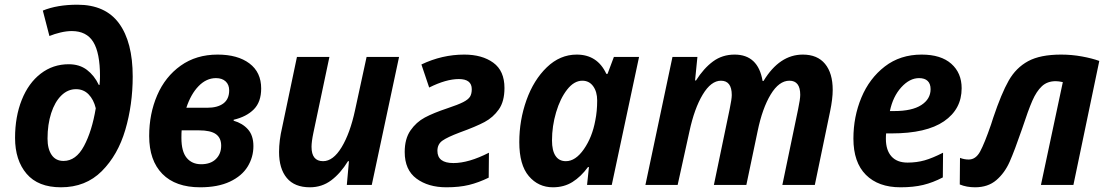

<svg xmlns="http://www.w3.org/2000/svg" viewBox="-20 -786 4708 816"><path d="M44 -200Q44 -290 72.5 -361.5Q101 -433 153 -473Q205 -513 272 -513Q318 -513 349.5 -489Q381 -465 400 -425H403Q405 -447 405 -462Q405 -561 376.5 -607.5Q348 -654 285 -654Q263 -654 237.5 -648Q212 -642 190 -633L162 -741Q223 -766 309 -766Q428 -766 486 -686.5Q544 -607 544 -461Q544 -341 512.5 -234Q481 -127 412.5 -58.5Q344 10 239 10Q142 10 93 -47.5Q44 -105 44 -200ZM387 -326Q378 -363 356.5 -385Q335 -407 303 -407Q268 -407 240.5 -380Q213 -353 197.5 -305Q182 -257 182 -197Q182 -153 199.5 -127.5Q217 -102 250 -102Q303 -102 337 -165.5Q371 -229 387 -326Z M614 -208Q614 -302 648 -381Q682 -460 748 -507Q814 -554 905 -554Q990 -554 1040 -516.5Q1090 -479 1090 -410Q1090 -353 1059 -321.5Q1028 -290 973 -277V-273Q1011 -262 1034 -236Q1057 -210 1057 -165Q1057 -118 1032.5 -78Q1008 -38 957 -14Q906 10 831 10Q726 10 670 -47Q614 -104 614 -208ZM860 -328Q905 -328 929.5 -346.5Q954 -365 954 -402Q954 -426 939 -440Q924 -454 898 -454Q857 -454 824 -420Q791 -386 772 -328ZM920 -167Q920 -200 897.5 -216Q875 -232 826 -232H752Q751 -222 751 -200Q751 -142 773.5 -115Q796 -88 835 -88Q875 -88 897.5 -110Q920 -132 920 -167Z M1166 -140Q1166 -189 1179 -244L1242 -544H1380L1312 -222Q1304 -184 1304 -162Q1304 -101 1353 -101Q1396 -101 1432 -160.5Q1468 -220 1489 -318L1538 -544H1676L1560 0H1454L1463 -101H1459Q1427 -49 1387.5 -19.5Q1348 10 1297 10Q1232 10 1199 -29.5Q1166 -69 1166 -140Z M1700 -140Q1700 -196 1724.5 -231.5Q1749 -267 1785.5 -286.5Q1822 -306 1882 -326Q1927 -341 1948.5 -352Q1970 -363 1977.5 -375Q1985 -387 1985 -407Q1985 -450 1930 -450Q1876 -450 1804 -414L1771 -512Q1859 -554 1953 -554Q2029 -554 2076.5 -519.5Q2124 -485 2124 -412Q2124 -355 2100 -321Q2076 -287 2039.5 -267.5Q2003 -248 1934 -223Q1881 -203 1860 -188Q1839 -173 1839 -145Q1839 -93 1907 -93Q1972 -93 2058 -137L2057 -31Q2014 -10 1973 0Q1932 10 1877 10Q1800 10 1750 -27Q1700 -64 1700 -140Z M2187 -182Q2187 -275 2217.5 -360.5Q2248 -446 2304 -500Q2360 -554 2431 -554Q2519 -554 2557 -472H2562L2589 -544H2696L2580 0H2475L2483 -76H2479Q2449 -35 2413 -12.5Q2377 10 2330 10Q2268 10 2227.5 -37.5Q2187 -85 2187 -182ZM2510 -274Q2518 -313 2518 -359Q2518 -396 2501 -419.5Q2484 -443 2455 -443Q2420 -443 2390.5 -405.5Q2361 -368 2343.5 -309Q2326 -250 2326 -189Q2326 -146 2341 -123.5Q2356 -101 2385 -101Q2426 -101 2461.5 -152Q2497 -203 2510 -274Z M2838 -544H2944L2934 -444H2938Q2971 -496 3010.5 -525Q3050 -554 3102 -554Q3202 -554 3221 -442H3225Q3293 -554 3392 -554Q3454 -554 3486.5 -514.5Q3519 -475 3519 -404Q3519 -366 3508 -313L3443 0H3305L3372 -322Q3381 -365 3381 -383Q3381 -443 3335 -443Q3291 -443 3255.5 -384.5Q3220 -326 3200 -229L3152 0H3014L3081 -322Q3090 -365 3090 -382Q3090 -443 3044 -443Q3002 -443 2966.5 -384Q2931 -325 2910 -227L2860 0H2723Z M3607 -197Q3607 -290 3641 -371.5Q3675 -453 3740.5 -503.5Q3806 -554 3897 -554Q3979 -554 4023 -515Q4067 -476 4067 -411Q4067 -322 3992 -270.5Q3917 -219 3769 -219H3746Q3745 -211 3745 -196Q3745 -148 3768.5 -121.5Q3792 -95 3837 -95Q3876 -95 3909.5 -104.5Q3943 -114 3988 -137L3987 -32Q3945 -10 3903.5 0Q3862 10 3807 10Q3713 10 3660 -43Q3607 -96 3607 -197ZM3780 -314Q3856 -314 3895.5 -339.5Q3935 -365 3935 -407Q3935 -430 3922.5 -442Q3910 -454 3886 -454Q3846 -454 3810.5 -415Q3775 -376 3762 -314Z M4059 -2 4060 -115Q4078 -108 4097 -108Q4127 -108 4145.5 -142Q4164 -176 4192 -257L4201 -285Q4236 -389 4267 -443.5Q4298 -498 4349.5 -526Q4401 -554 4490 -554Q4535 -554 4578.5 -546Q4622 -538 4652 -527L4542 0H4404L4497 -437Q4479 -441 4467 -441Q4431 -441 4408 -419.5Q4385 -398 4367.5 -358Q4350 -318 4323 -236Q4292 -146 4271 -98.5Q4250 -51 4214.5 -20.5Q4179 10 4124 10Q4088 10 4059 -2Z"/></svg>

Font: Noto Sans Display
Style: Bold Italic
Weight: 700
Italic angle: -12°
Designer: Monotype Design team
Foundry: Monotype Imaging Inc.
Version: Version 1.000